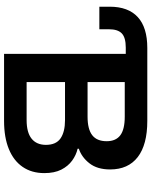

<svg xmlns="http://www.w3.org/2000/svg" viewBox="80 -825 745 945"><g transform="rotate(90 452.5 -352.5)"><path d="M245 0V-599H214Q165 -599 144.5 -579.5Q124 -560 124 -516V-469H13V-520Q13 -611 64 -658Q115 -705 216 -705H575Q692 -705 753 -658Q814 -611 814 -522Q814 -459 784 -420.5Q754 -382 712 -368V-362Q743 -355 770.5 -335Q798 -315 815 -281.5Q832 -248 832 -198Q832 -136 801.5 -91.5Q771 -47 713.5 -23.5Q656 0 575 0ZM384 -111H571Q632 -111 662.5 -135.5Q693 -160 693 -206Q693 -256 661 -278Q629 -300 571 -300H384ZM384 -411H554Q616 -411 645.5 -434Q675 -457 675 -505Q675 -550 646 -572Q617 -594 554 -594H384Z"/></g></svg>

Font: Nunito Sans 6pt
Style: Bold
Weight: 700
Version: Version 3.101;gftools[0.9.27]